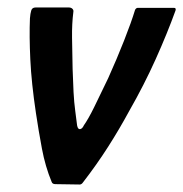

<svg xmlns="http://www.w3.org/2000/svg" viewBox="-20 -492 490 513"><path d="M128 0Q120 0 118 -6Q101 -47 92 -95Q83 -143 76 -190Q64 -270 61 -333Q58 -396 60 -443Q61 -456 63.5 -464Q66 -472 75 -472H164Q170 -472 173.5 -468.5Q177 -465 176 -460Q172 -429 172.5 -391.5Q173 -354 174 -308Q175 -274 176.5 -246Q178 -218 181 -196Q184 -174 186 -157Q188 -146 194 -147Q200 -148 204 -157Q216 -174 231.5 -205.5Q247 -237 269 -283Q292 -334 311.5 -383.5Q331 -433 341 -466Q344 -471 348 -471H445Q451 -471 449 -464Q427 -403 396 -334Q365 -265 325 -195Q299 -147 269 -100Q239 -53 202 -5Q198 1 193 1Z"/></svg>

Font: Glory Thin SemiBold
Style: Italic
Weight: 600
Italic angle: -12°
Version: Version 1.011